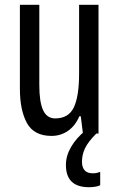

<svg xmlns="http://www.w3.org/2000/svg" viewBox="-20 -557 496 801"><path d="M391 -537V0H326L317 -72H311Q294 -32 263.5 -11Q233 10 195 10Q122 10 92.5 -43.5Q63 -97 63 -187V-537H144V-202Q144 -131 160 -97Q176 -63 210 -63Q266 -63 288 -109Q310 -155 310 -251V-537ZM322 117Q322 166 367 166Q378 166 385.5 164Q393 162 398 160V216Q380 224 351 224Q255 224 255 131Q255 93 276.5 56Q298 19 336 -12L382 0Q348 34 335 61Q322 88 322 117Z"/></svg>

Font: Noto Sans Thai ExtCond
Style: Regular
Weight: 400
Width: 2
Designer: Monotype Design Team
Foundry: Monotype Imaging Inc.
Version: Version 2.002; ttfautohint (v1.8.4.7-5d5b)